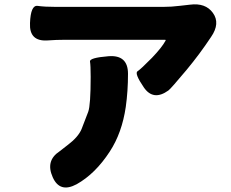

<svg xmlns="http://www.w3.org/2000/svg" viewBox="-20 -787 1040 864"><path d="M325 42Q249 83 217 10Q184 -64 248 -106Q252 -109 284 -134Q332 -170 347 -206Q362 -245 377 -284Q388 -314 388 -441Q388 -493 385 -510Q382 -527 468 -534Q556 -541 556 -455Q556 -377 546 -306Q529 -189 474 -105Q409 -5 325 42ZM738 -380Q670 -331 627 -394Q584 -457 599 -466.5Q614 -476 664 -527Q709 -574 725 -604Q727 -608 722 -608H274Q233 -608 193 -605Q111 -600 115 -683Q118 -765 149.5 -760.5Q181 -756 233 -756H713Q752 -756 791 -761L835 -766Q905 -775 938 -729Q972 -682 930 -621Q879 -544 820 -473Q749 -388 738 -380Z"/></svg>

Font: Resource Han Rounded KR Heavy
Style: Regular
Weight: 900
Designer: Cyano Hao (round all glyphs); Ryoko NISHIZUKA 西塚涼子 (kana, bopomofo & ideographs); Paul D. Hunt (Latin, Greek & Cyrillic)
Foundry: Cyano Hao
Version: 0.990